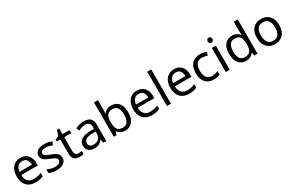

<svg xmlns="http://www.w3.org/2000/svg" viewBox="177 -2217 5570 3683"><g transform="rotate(-30 2962.0 -375.0)"><path d="M292 -546Q361 -546 410.5 -516Q460 -486 486.5 -431.5Q513 -377 513 -304V-251H146Q148 -160 192.5 -112.5Q237 -65 317 -65Q368 -65 407.5 -74.5Q447 -84 489 -102V-25Q448 -7 408 1.5Q368 10 313 10Q237 10 178.5 -21Q120 -52 87.5 -113.5Q55 -175 55 -264Q55 -352 84.5 -415Q114 -478 167.5 -512Q221 -546 292 -546ZM291 -474Q228 -474 191.5 -433.5Q155 -393 148 -321H421Q420 -389 389 -431.5Q358 -474 291 -474Z M998 -148Q998 -70 940 -30Q882 10 784 10Q728 10 687.5 1Q647 -8 616 -24V-104Q648 -88 693.5 -74.5Q739 -61 786 -61Q853 -61 883 -82.5Q913 -104 913 -140Q913 -160 902 -176Q891 -192 862.5 -208Q834 -224 781 -244Q729 -264 692 -284Q655 -304 635 -332Q615 -360 615 -404Q615 -472 670.5 -509Q726 -546 816 -546Q865 -546 907.5 -536.5Q950 -527 987 -510L957 -440Q923 -454 886 -464Q849 -474 810 -474Q756 -474 727.5 -456.5Q699 -439 699 -409Q699 -387 712 -371.5Q725 -356 755.5 -341.5Q786 -327 837 -307Q888 -288 924 -268Q960 -248 979 -219.5Q998 -191 998 -148Z M1307 -62Q1327 -62 1348 -65.5Q1369 -69 1382 -73V-6Q1368 1 1342 5.5Q1316 10 1292 10Q1250 10 1214.5 -4.5Q1179 -19 1157 -55Q1135 -91 1135 -156V-468H1059V-510L1136 -545L1171 -659H1223V-536H1378V-468H1223V-158Q1223 -109 1246.5 -85.5Q1270 -62 1307 -62Z M1692 -545Q1790 -545 1837 -502Q1884 -459 1884 -365V0H1820L1803 -76H1799Q1764 -32 1725.5 -11Q1687 10 1619 10Q1546 10 1498 -28.5Q1450 -67 1450 -149Q1450 -229 1513 -272.5Q1576 -316 1707 -320L1798 -323V-355Q1798 -422 1769 -448Q1740 -474 1687 -474Q1645 -474 1607 -461.5Q1569 -449 1536 -433L1509 -499Q1544 -518 1592 -531.5Q1640 -545 1692 -545ZM1718 -259Q1618 -255 1579.5 -227Q1541 -199 1541 -148Q1541 -103 1568.5 -82Q1596 -61 1639 -61Q1707 -61 1752 -98.5Q1797 -136 1797 -214V-262Z M2138 -575Q2138 -541 2136.5 -511.5Q2135 -482 2133 -465H2138Q2161 -499 2201 -522Q2241 -545 2304 -545Q2404 -545 2464.5 -475.5Q2525 -406 2525 -268Q2525 -130 2464 -60Q2403 10 2304 10Q2241 10 2201 -13Q2161 -36 2138 -68H2131L2113 0H2050V-760H2138ZM2289 -472Q2204 -472 2171 -423Q2138 -374 2138 -271V-267Q2138 -168 2170.5 -115.5Q2203 -63 2291 -63Q2363 -63 2398.5 -116Q2434 -169 2434 -269Q2434 -370 2398.5 -421Q2363 -472 2289 -472Z M2872 -546Q2941 -546 2990.5 -516Q3040 -486 3066.5 -431.5Q3093 -377 3093 -304V-251H2726Q2728 -160 2772.5 -112.5Q2817 -65 2897 -65Q2948 -65 2987.5 -74.5Q3027 -84 3069 -102V-25Q3028 -7 2988 1.5Q2948 10 2893 10Q2817 10 2758.5 -21Q2700 -52 2667.5 -113.5Q2635 -175 2635 -264Q2635 -352 2664.5 -415Q2694 -478 2747.5 -512Q2801 -546 2872 -546ZM2871 -474Q2808 -474 2771.5 -433.5Q2735 -393 2728 -321H3001Q3000 -389 2969 -431.5Q2938 -474 2871 -474Z M3317 0H3229V-760H3317Z M3694 -546Q3763 -546 3812.5 -516Q3862 -486 3888.5 -431.5Q3915 -377 3915 -304V-251H3548Q3550 -160 3594.5 -112.5Q3639 -65 3719 -65Q3770 -65 3809.5 -74.5Q3849 -84 3891 -102V-25Q3850 -7 3810 1.5Q3770 10 3715 10Q3639 10 3580.5 -21Q3522 -52 3489.5 -113.5Q3457 -175 3457 -264Q3457 -352 3486.5 -415Q3516 -478 3569.5 -512Q3623 -546 3694 -546ZM3693 -474Q3630 -474 3593.5 -433.5Q3557 -393 3550 -321H3823Q3822 -389 3791 -431.5Q3760 -474 3693 -474Z M4266 10Q4195 10 4139.5 -19Q4084 -48 4052.5 -109Q4021 -170 4021 -265Q4021 -364 4054 -426Q4087 -488 4143.5 -517Q4200 -546 4272 -546Q4313 -546 4351 -537.5Q4389 -529 4413 -517L4386 -444Q4362 -453 4330 -461Q4298 -469 4270 -469Q4112 -469 4112 -266Q4112 -169 4150.5 -117.5Q4189 -66 4265 -66Q4309 -66 4342.5 -75Q4376 -84 4404 -97V-19Q4377 -5 4344.5 2.5Q4312 10 4266 10Z M4619 -536V0H4531V-536ZM4576 -737Q4596 -737 4611.5 -723.5Q4627 -710 4627 -681Q4627 -653 4611.5 -639Q4596 -625 4576 -625Q4554 -625 4539 -639Q4524 -653 4524 -681Q4524 -710 4539 -723.5Q4554 -737 4576 -737Z M4979 10Q4879 10 4819 -59.5Q4759 -129 4759 -267Q4759 -405 4819.5 -475.5Q4880 -546 4980 -546Q5042 -546 5081.5 -523Q5121 -500 5146 -467H5152Q5151 -480 5148.5 -505.5Q5146 -531 5146 -546V-760H5234V0H5163L5150 -72H5146Q5122 -38 5082 -14Q5042 10 4979 10ZM4993 -63Q5078 -63 5112.5 -109.5Q5147 -156 5147 -250V-266Q5147 -366 5114 -419.5Q5081 -473 4992 -473Q4921 -473 4885.5 -416.5Q4850 -360 4850 -265Q4850 -169 4885.5 -116Q4921 -63 4993 -63Z M5870 -269Q5870 -136 5802.5 -63Q5735 10 5620 10Q5549 10 5493.5 -22.5Q5438 -55 5406 -117.5Q5374 -180 5374 -269Q5374 -402 5441 -474Q5508 -546 5623 -546Q5696 -546 5751.5 -513.5Q5807 -481 5838.5 -419.5Q5870 -358 5870 -269ZM5465 -269Q5465 -174 5502.5 -118.5Q5540 -63 5622 -63Q5703 -63 5741 -118.5Q5779 -174 5779 -269Q5779 -364 5741 -418Q5703 -472 5621 -472Q5539 -472 5502 -418Q5465 -364 5465 -269Z"/></g></svg>

Font: Noto Sans Sundanese
Style: Regular
Weight: 400
Designer: Monotype Design Team (Regular), Sérgio L. Martins (other weights)
Foundry: Monotype Imaging Inc.
Version: Version 2.003